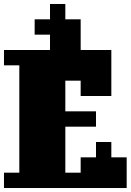

<svg xmlns="http://www.w3.org/2000/svg" viewBox="-20 -944 656 964"><path d="M0 0V-77H77V-616H0V-693H231V-770H154V-847H231V-924H308V-847H385V-693H539V-462H385V-539H308V-385H462V-308H308V-77H385V-154H462V-231H539V-154H616V0Z"/></svg>

Font: Coral Pixels
Style: Regular
Weight: 400
Designer: Tanukizamurai
Foundry: TanukiFont
Version: Version 1.000; ttfautohint (v1.8.4.7-5d5b)